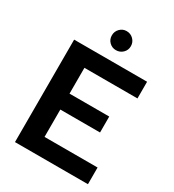

<svg xmlns="http://www.w3.org/2000/svg" viewBox="-212 -1017 1028 1136"><g transform="rotate(30 302.5 -449.5)"><path d="M70.3 0V-700H568.7V-586H206.4V-409.7H477.7V-300.8H206.4V-114H568.7V0ZM314.7 -769.4Q288.4 -769.4 269.6 -787.9Q250.8 -806.4 250.8 -833.7Q250.8 -861.1 269.6 -880.2Q288.4 -899.2 314.7 -899.2Q342.3 -899.2 361.4 -880.2Q380.6 -861.1 380.6 -833.7Q380.6 -806.4 361.4 -787.9Q342.3 -769.4 314.7 -769.4Z"/></g></svg>

Font: Envelope Sans Variable
Style: Regular
Weight: 500
Designer: Andreas Rasmussen / Norman Anderson
Foundry: mail.de GmbH
Version: Version 1.150